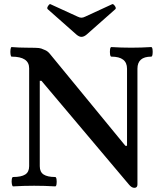

<svg xmlns="http://www.w3.org/2000/svg" viewBox="-20 -892 771 922"><path d="M625 10Q612 10 599 -6L179 -504H171V-94Q171 -66 189.5 -54Q208 -42 245 -42Q250 -42 251.5 -30.5Q253 -19 251.5 -8Q250 3 245 3Q194 0 144 0Q94 0 43 3Q39 3 37 -8Q35 -19 36.5 -30.5Q38 -42 43 -42Q82 -42 101 -54Q120 -66 120 -94V-564Q120 -620 36 -620Q32 -620 30.5 -631.5Q29 -643 30.5 -654.5Q32 -666 36 -666Q72 -663 108 -663Q126 -663 148 -662.5Q170 -662 178 -659Q186 -656 197.5 -651Q209 -646 219 -634L582 -192H590V-562Q590 -620 515 -620Q510 -620 508.5 -631.5Q507 -643 508.5 -654.5Q510 -666 515 -666Q562 -663 610 -663Q658 -663 706 -666Q711 -666 712.5 -654.5Q714 -643 712.5 -631.5Q711 -620 706 -620Q640 -620 640 -562V-6Q640 10 625 10ZM371 -715Q360 -715 347 -726L209 -848Q204 -853 211 -863.5Q218 -874 222 -872L353 -812Q363 -807 371 -807Q379 -807 389 -812L519 -872Q524 -874 531.5 -863.5Q539 -853 534 -848L396 -726Q383 -715 371 -715Z"/></svg>

Font: Junicode
Style: Bold
Weight: 700
Designer: Peter S. Baker
Version: Version 2.100; ttfautohint (v1.8.4)